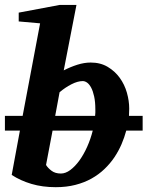

<svg xmlns="http://www.w3.org/2000/svg" viewBox="-30 -757 606 789"><path d="M488.8 -220.2Q481.4 -192.4 469.5 -164.6Q457.5 -136.7 440.2 -110.8Q422.9 -85 399.4 -62.5Q376 -40 346.4 -23.4Q316.9 -6.8 280 2.7Q243.2 12.2 199.2 12.2Q144.5 12.2 99.4 -1.2Q54.2 -14.6 18.1 -38.1L51.8 -220.2H-9.8V-280.8H63L134.8 -661.1L46.9 -668.9V-705.1L215.8 -736.8H284.2L231.9 -467.8Q259.3 -481.9 287.8 -491Q316.4 -500 342.8 -500Q382.8 -500 412.6 -482.2Q442.4 -464.4 462.2 -437Q481.9 -409.7 491.5 -376Q501 -342.3 501 -311Q501 -303.2 500.5 -295.9Q500 -288.6 500 -280.8H556.2V-220.2ZM186 -220.2 159.2 -79.1Q167 -66.4 181.9 -55.2Q196.8 -43.9 220.2 -43.9Q239.3 -43.9 258.8 -58.3Q278.3 -72.8 295.9 -96.9Q313.5 -121.1 327.9 -153.1Q342.3 -185.1 351.1 -220.2ZM361.8 -307.1Q361.8 -338.4 356.9 -360.6Q352.1 -382.8 344.5 -397Q336.9 -411.1 327.9 -417.5Q318.8 -423.8 310.1 -423.8Q289.1 -423.8 263.4 -410.6Q237.8 -397.5 214.8 -377.9L196.8 -280.8H360.8Q361.8 -287.6 361.8 -293.9Z"/></svg>

Font: Charis SIL Am
Style: Bold Italic
Weight: 700
Italic angle: -11°
Foundry: SIL International
Version: Version 5.000